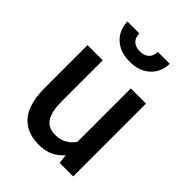

<svg xmlns="http://www.w3.org/2000/svg" viewBox="-209 -811 921 921"><g transform="rotate(45 252.0 -350.5)"><path d="M224 9.5Q164.5 9.5 126 -15.5Q87.5 -40.5 69 -87.2Q50.5 -134 50.5 -199.5V-494H153.5V-213.5Q153.5 -148 174.8 -113.8Q196 -79.5 246 -79.5Q285 -79.5 314.5 -101Q344 -122.5 360 -163L344 -103.5V-494H447V0H355.5L345 -84.5L368 -73.5Q347.5 -35.5 310.8 -13Q274 9.5 224 9.5ZM249 -580.5Q202 -580.5 170.2 -598.5Q138.5 -616.5 122 -645.8Q105.5 -675 105.5 -709.5H186.5Q186.5 -681 203.2 -665.5Q220 -650 249 -650Q278 -650 294.8 -665.5Q311.5 -681 311.5 -709.5H392.5Q392.5 -675 376.2 -645.8Q360 -616.5 328 -598.5Q296 -580.5 249 -580.5Z"/></g></svg>

Font: Cabin SemiCondensedMedium
Style: Regular
Weight: 500
Width: 4
Designer: Pablo Impallari
Foundry: Pablo Impallari. http://www.impallari.com Igino Marini. http://www.ikern.com
Version: Version 3.001